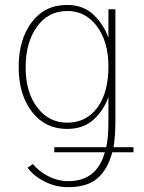

<svg xmlns="http://www.w3.org/2000/svg" viewBox="-20 -526 586 779"><path d="M55.7 -253.9Q55.7 -365.2 108.4 -435.5Q161.1 -505.9 252 -505.9Q318.4 -505.9 359.9 -465.8Q401.4 -425.8 419.9 -373V-488.3H448.2V-38.1Q448.2 29.3 440.4 71.3H521.5V91.8H435.5Q417 162.1 375 197.8Q333 233.4 256.8 233.4Q207 233.4 162.6 211.4Q118.2 189.5 91.8 154.3L113.3 139.6Q139.6 170.9 177.7 189.9Q215.8 209 256.8 209Q373 209 405.3 91.8H200.2V71.3H411.1Q419.9 33.2 419.9 -37.1V-132.8Q400.4 -77.1 358.9 -40Q317.4 -2.9 252 -2.9Q163.1 -2.9 109.4 -72.8Q55.7 -142.6 55.7 -253.9ZM84 -252.9Q84 -151.4 131.3 -89.8Q178.7 -28.3 252 -28.3Q330.1 -28.3 375 -89.4Q419.9 -150.4 419.9 -256.8Q419.9 -356.4 373.5 -418.9Q327.1 -481.4 253.9 -481.4Q174.8 -481.4 129.4 -417Q84 -352.5 84 -252.9Z"/></svg>

Font: Gothic A1 Thin
Style: Regular
Weight: 250
Designer: HanYang I&C Co.,Ltd.
Foundry: HanYang I&C Co.,Ltd.
Version: Version 2.50